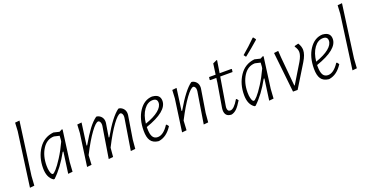

<svg xmlns="http://www.w3.org/2000/svg" viewBox="-31 -1366 3912 2034"><g transform="rotate(-20 1925.0 -348.5)"><path d="M192 -703 111 -108 104 -1 53 4 136 -604 141 -698Z M484 -461H488L550 -446L582 -462L589 -458L542 -108L535 -1L484 4L517 -235H509Q428 -86 330 6H318Q254 -36 254 -143Q254 -266 315 -357.5Q376 -449 484 -461ZM298 -155Q298 -118 304.5 -92.5Q311 -67 318 -58.5Q325 -50 332 -50Q342 -50 371 -81.5Q400 -113 445.5 -184Q491 -255 531 -342L534 -360L537 -406L477 -420Q396 -419 347 -342Q298 -265 298 -155Z M803 -459 769 -211H776Q834 -311 878.5 -370.5Q923 -430 969 -463H980Q1010 -456 1028 -433Q1046 -410 1045 -377L1044 -364L1019 -211H1026Q1136 -404 1219 -463H1230Q1259 -456 1277 -433Q1295 -410 1294 -377L1293 -364L1251 -104L1242 -1L1190 4L1247 -349L1248 -363Q1249 -382 1241 -395.5Q1233 -409 1221 -409Q1193 -409 1133.5 -328Q1074 -247 1001 -103L992 -1L941 4L998 -349L999 -363Q999 -383 991 -396Q983 -409 971 -409Q944 -409 886 -330Q828 -251 756 -110L755 -108L749 -1L697 4L748 -360L753 -454Z M1660 -106Q1598 -8 1509 6H1499Q1442 -1 1416.5 -38.5Q1391 -76 1391 -150Q1391 -283 1449.5 -370.5Q1508 -458 1598 -462L1605 -461Q1687 -454 1687 -382Q1687 -263 1436 -177V-163Q1436 -97 1454 -67Q1472 -37 1510 -37Q1574 -37 1634 -129H1643ZM1591 -424Q1533 -424 1491 -366Q1449 -308 1439 -214Q1538 -248 1590 -290.5Q1642 -333 1642 -378Q1642 -424 1591 -424Z M1768 4 1819 -360 1824 -454 1874 -459 1840 -211H1847Q1960 -406 2041 -463H2052Q2081 -456 2099 -433Q2117 -410 2116 -377L2115 -364L2073 -104L2064 -1L2012 4L2069 -349L2070 -363Q2071 -382 2063 -395.5Q2055 -409 2043 -409Q2016 -409 1957.5 -329.5Q1899 -250 1827 -110L1826 -108L1820 -1Z M2327 6Q2252 6 2252 -71L2254 -94L2299 -361L2306 -414H2238L2233 -419L2237 -449H2311L2328 -570L2374 -591L2378 -587L2356 -449H2489L2493 -444L2489 -414H2350L2298 -99L2296 -81Q2296 -39 2329 -39Q2370 -39 2424 -131H2432L2447 -111Q2412 -53 2386 -27.5Q2360 -2 2327 6Z M2814 -683 2821 -682 2840 -657 2839 -650Q2757 -578 2682 -519L2676 -520L2660 -542Q2741 -610 2814 -683ZM2750 -461H2754L2816 -446L2848 -462L2855 -458L2808 -108L2801 -1L2750 4L2783 -235H2775Q2694 -86 2596 6H2584Q2520 -36 2520 -143Q2520 -266 2581 -357.5Q2642 -449 2750 -461ZM2564 -155Q2564 -118 2570.5 -92.5Q2577 -67 2584 -58.5Q2591 -50 2598 -50Q2608 -50 2637 -81.5Q2666 -113 2711.5 -184Q2757 -255 2797 -342L2800 -360L2803 -406L2743 -420Q2662 -419 2613 -342Q2564 -265 2564 -155Z M3246 -459Q3272 -419 3272 -378Q3272 -327 3229 -256L3072 0H3020L2971 -453L3020 -459L3025 -382L3055 -56H3060L3191 -272Q3226 -332 3226 -372Q3226 -404 3200 -441L3202 -448Z M3580 -106Q3518 -8 3429 6H3419Q3362 -1 3336.5 -38.5Q3311 -76 3311 -150Q3311 -283 3369.5 -370.5Q3428 -458 3518 -462L3525 -461Q3607 -454 3607 -382Q3607 -263 3356 -177V-163Q3356 -97 3374 -67Q3392 -37 3430 -37Q3494 -37 3554 -129H3563ZM3511 -424Q3453 -424 3411 -366Q3369 -308 3359 -214Q3458 -248 3510 -290.5Q3562 -333 3562 -378Q3562 -424 3511 -424Z M3828 -703 3747 -108 3740 -1 3689 4 3772 -604 3777 -698Z"/></g></svg>

Font: Alegreya Sans SC Light
Style: Italic
Weight: 300
Italic angle: -7°
Designer: Juan Pablo del Peral
Foundry: Huerta Tipografica
Version: Version 2.007